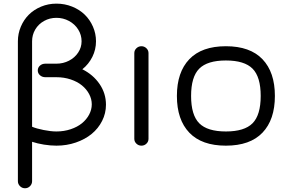

<svg xmlns="http://www.w3.org/2000/svg" viewBox="-20 -789 1586 1040"><path d="M554 -221.7Q554 -175.3 533.1 -134Q512.2 -92.8 476.4 -63.5Q440.7 -34.2 391 -17.1Q341.3 0 285.6 0Q253.7 0 217.9 -5.7Q182.1 -11.5 153.8 -21V192.4Q153.8 208 142.6 219.4Q131.3 230.7 115.5 230.7Q99.6 230.7 88.3 219.4Q76.9 208 76.9 192.4V-70.3V-75.7V-565.4Q76.9 -606.9 92.8 -644.4Q108.6 -681.9 136.1 -709.4Q163.6 -736.8 202.6 -753.1Q241.7 -769.3 285.6 -769.3Q330.8 -769.3 371 -753.1Q411.1 -736.8 439.2 -709.4Q467.3 -681.9 483.6 -644.4Q500 -606.9 500 -565.4Q500 -520.5 480.2 -480.8Q460.4 -441.2 426 -413.8Q484.6 -384.5 519.3 -333.9Q554 -283.2 554 -221.7ZM225.8 -370.8Q208.3 -370.8 196.4 -381.5Q184.6 -392.1 184.6 -407.5Q184.6 -422.9 196.4 -433.5Q208.3 -444.1 225.8 -444.1H285.6Q322.3 -444.1 353.6 -460.2Q385 -476.3 403.4 -504.3Q421.9 -532.2 421.9 -565.4Q421.9 -600.1 403.4 -629.4Q385 -658.7 353.6 -675.5Q322.3 -692.4 285.6 -692.4Q249 -692.4 218.8 -675.5Q188.5 -658.7 171.1 -629.5Q153.8 -600.3 153.8 -565.4V-102.5Q177.2 -92.5 216.6 -84.7Q255.9 -76.9 285.6 -76.9Q326.7 -76.9 362.8 -89Q398.9 -101.1 423.7 -121.2Q448.5 -141.4 462.8 -168.2Q477.1 -195.1 477.1 -223.9Q477.1 -252.7 462.8 -279.5Q448.5 -306.4 423.7 -326.5Q398.9 -346.7 362.8 -358.8Q326.7 -370.8 285.6 -370.8Z M707.5 -501.5Q707.5 -516.6 718.9 -527.6Q730.2 -538.6 746.1 -538.6Q761.7 -538.6 773.1 -527.6Q784.4 -516.6 784.4 -501.5V-36.9Q784.4 -21.7 773.2 -10.9Q762 0 746.1 0Q730.2 0 718.9 -10.9Q707.5 -21.7 707.5 -36.9Z M1348 -417.1Q1304 -461.4 1203.6 -461.4Q1103.3 -461.4 1059.2 -417.1Q1015.1 -372.8 1015.1 -269.3Q1015.1 -165.8 1059.2 -121.3Q1103.3 -76.9 1203.6 -76.9Q1304 -76.9 1348 -121.3Q1392.1 -165.8 1392.1 -269.3Q1392.1 -372.8 1348 -417.1ZM1401.7 -70.3Q1334.5 0 1203.6 0Q1072.8 0 1005.5 -70.3Q938.2 -140.6 938.2 -269.3Q938.2 -397.9 1005.5 -468.3Q1072.8 -538.6 1203.6 -538.6Q1334.5 -538.6 1401.7 -468.3Q1469 -397.9 1469 -269.3Q1469 -140.6 1401.7 -70.3Z"/></svg>

Font: Tecnico
Style: Grueso
Weight: 700
Version: Version 1.3